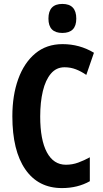

<svg xmlns="http://www.w3.org/2000/svg" viewBox="-20 -949 523 979"><path d="M309 -606Q267 -606 239.5 -573.5Q212 -541 198.5 -484.5Q185 -428 185 -355Q185 -236 219 -172.5Q253 -109 316 -109Q349 -109 379 -120Q409 -131 438 -147V-25Q376 10 296 10Q175 10 109 -85.5Q43 -181 43 -356Q43 -463 73 -546Q103 -629 160 -676.5Q217 -724 299 -724Q386 -724 459 -680L420 -567Q394 -585 367 -595.5Q340 -606 309 -606ZM298 -929Q369 -929 369 -854Q369 -781 298 -781Q227 -781 227 -854Q227 -929 298 -929Z"/></svg>

Font: Noto Sans Thai ExtCond
Style: Bold
Weight: 700
Width: 2
Designer: Monotype Design Team
Foundry: Monotype Imaging Inc.
Version: Version 2.002; ttfautohint (v1.8.4.7-5d5b)